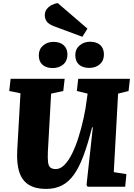

<svg xmlns="http://www.w3.org/2000/svg" viewBox="-20 -1213 871 1247"><path d="M719 -95 801 -82 793 0H549L542 -12L583 -386H578Q551 -279 522.5 -202.5Q494 -126 460 -78.5Q426 -31 382 -8.5Q338 14 279 14Q211 14 167.5 -12.5Q124 -39 105.5 -95Q87 -151 92 -239L113 -607L40 -622L49 -701H400L391 -622L312 -605L291 -229Q289 -186 292 -160.5Q295 -135 307 -125Q319 -115 343 -115Q372 -115 399 -142.5Q426 -170 449 -217Q472 -264 490.5 -323Q509 -382 523 -445.5Q537 -509 544 -569L549 -605L479 -622L488 -701H824L815 -622L747 -605ZM232 -854Q232 -893 259.5 -917Q287 -941 327 -941Q370 -941 394 -919Q418 -897 418 -859Q418 -818 391 -794.5Q364 -771 322 -771Q280 -771 256 -792.5Q232 -814 232 -854ZM469 -855Q469 -894 497 -918Q525 -942 565 -942Q608 -942 631.5 -920Q655 -898 655 -859Q655 -819 628 -795.5Q601 -772 560 -772Q517 -772 493 -793.5Q469 -815 469 -855ZM548 -1027 515 -974 332 -1042Q295 -1056 283 -1074Q271 -1092 271 -1114Q271 -1137 283.5 -1153.5Q296 -1170 315 -1180Q334 -1190 355 -1193Z"/></svg>

Font: Literata ExtraBold
Style: Italic
Weight: 800
Italic angle: -2°
Designer: Latin by Veronika Burian and Jose Scaglione. Greek by Irene Vlachou. Cyrillic by Vera Evstafieva
Foundry: TypeTogether
Version: Version 3.002